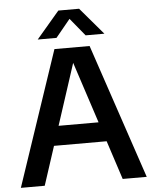

<svg xmlns="http://www.w3.org/2000/svg" viewBox="-62 -999 833 1050"><g transform="rotate(-5 355.0 -474.0)"><path d="M568.5 0 499 -213H210L140.5 0H9.5L258.5 -740H451.5L700.5 0ZM244.5 -320H464L354 -656ZM538 -800H435L355 -897.5L275 -800H172L298 -948H412Z"/></g></svg>

Font: Encode Sans SemiBold
Style: Regular
Weight: 600
Designer: Multiple Designers
Foundry: Impallari Type
Version: Version 2.000